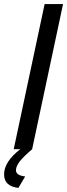

<svg xmlns="http://www.w3.org/2000/svg" viewBox="-47 -729 328 938"><path d="M110 0Q67 37 49 60Q31 83 31 103Q31 128 76 133L43 189Q-27 181 -27 123Q-27 61 52 0H20L171 -709H261Z"/></svg>

Font: Raleway-v4020 Medium
Style: Italic
Weight: 500
Italic angle: -12°
Designer: Matt McInerney, Pablo Impallari, Rodrigo Fuenzalida
Foundry: Matt McInerney, Pablo Impallari, Rodrigo Fuenzalida
Version: Version 4.020;PS 004.020;hotconv 1.0.88;makeotf.lib2.5.64775